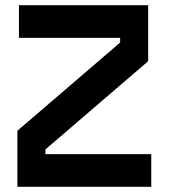

<svg xmlns="http://www.w3.org/2000/svg" viewBox="-20 -720 652 740"><path d="M47 0V-216L443 -556V-574H53V-700H551V-484L155 -144V-126H563V0Z"/></svg>

Font: Space Mono
Style: Bold
Weight: 700
Monospace: yes
Designer: Colophon Foundry + Benjamin Critton
Foundry: Colophon Foundry & Benjamin Critton
Version: Version 1.003; ttfautohint (v1.8.4.7-5d5b)